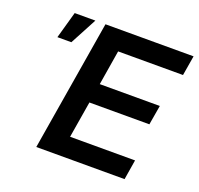

<svg xmlns="http://www.w3.org/2000/svg" viewBox="-126 -866 1040 1005"><g transform="rotate(20 393.5 -364.0)"><path d="M175.3 0 295.9 -727.5H786.6L768.1 -616.7H406.7L375 -422.9H709.5L690.9 -314H356.9L323.2 -110.8H685.1L667 0ZM82.5 -578.1 124.5 -727.5H239.7L160.2 -578.1Z"/></g></svg>

Font: Inter 24pt SemiBold
Style: Italic
Weight: 600
Italic angle: -9.3988°
Designer: Rasmus Andersson
Foundry: rsms
Version: Version 4.001;git-66647c0bb